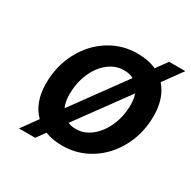

<svg xmlns="http://www.w3.org/2000/svg" viewBox="-141 -719 892 895"><g transform="rotate(30 304.5 -271.5)"><path d="M535 -479Q586 -421 586 -326Q586 -234 546 -157.5Q506 -81 437 -37Q368 7 285 7Q235 7 192 -9L158 38H71L133 -48Q104 -76 89.5 -117Q75 -158 75 -207Q75 -300 115 -376.5Q155 -453 224 -497Q293 -541 376 -541Q435 -541 478 -521L522 -581H609ZM208 -150 412 -430Q391 -442 360 -442Q315 -442 277 -412Q239 -382 217 -330.5Q195 -279 195 -217Q195 -177 208 -150ZM458 -374 258 -100Q279 -92 301 -92Q346 -92 384 -122.5Q422 -153 444.5 -204.5Q467 -256 467 -318Q467 -349 458 -374Z"/></g></svg>

Font: Be Vietnam SemiBold
Style: Italic
Weight: 600
Italic angle: -9.556°
Designer: Gabriel Lam
Foundry: TypeRant
Version: Version 3.000